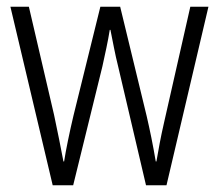

<svg xmlns="http://www.w3.org/2000/svg" viewBox="-20 -552 652 572"><path d="M332 -354Q325 -382 319.5 -410Q314 -438 309 -463H307Q303 -438 297 -409.5Q291 -381 285 -354L198 0H137L11 -532H66L141 -210Q149 -172 156 -137.5Q163 -103 169 -71H171Q175 -97 182.5 -133.5Q190 -170 199 -208L279 -532H338L417 -206Q424 -176 431 -141.5Q438 -107 444 -71H446Q451 -100 456 -126.5Q461 -153 469 -188L547 -532H601L476 0H415Z"/></svg>

Font: Noto Sans Lao Condensed Light
Style: Regular
Weight: 300
Width: 3
Designer: Monotype Design Team
Foundry: Monotype Imaging Inc.
Version: Version 2.003; ttfautohint (v1.8.4.7-5d5b)